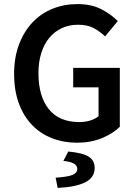

<svg xmlns="http://www.w3.org/2000/svg" viewBox="-20 -686 668 939"><path d="M357 12Q291 12 234.5 -10Q178 -32 136.5 -75Q95 -118 72 -181Q49 -244 49 -325Q49 -405 73 -468.5Q97 -532 138.5 -576Q180 -620 236.5 -643Q293 -666 358 -666Q428 -666 476.5 -640.5Q525 -615 556 -583L494 -508Q469 -532 438.5 -548.5Q408 -565 362 -565Q318 -565 282.5 -548.5Q247 -532 221.5 -501.5Q196 -471 182 -427Q168 -383 168 -328Q168 -216 218.5 -152.5Q269 -89 368 -89Q396 -89 421 -96.5Q446 -104 462 -118V-259H338V-354H566V-66Q533 -33 478.5 -10.5Q424 12 357 12ZM262 233 252 183Q313 179 335.5 169Q358 159 358 140Q358 107 290 101L314 55Q387 62 415 81Q443 100 443 135Q443 183 396 206Q349 229 262 233Z"/></svg>

Font: Giro Semibold
Style: Regular
Weight: 600
Designer: Paul D. Hunt
Foundry: Adobe Systems Incorporated
Version: Version 1.000;PS 1.0;hotconv 1.0.88;makeotf.lib2.5.647800